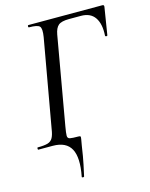

<svg xmlns="http://www.w3.org/2000/svg" viewBox="-122 -703 764 976"><g transform="rotate(-15 260.5 -215.0)"><path d="M198 192Q197 195 191 194.5Q185 194 186 190Q205 94 180 47Q155 0 84 0H9Q6 0 6 -6Q6 -12 9 -12Q44 -12 62 -17.5Q80 -23 88.5 -39Q97 -55 101 -83L183 -546Q190 -589 179.5 -601Q169 -613 124 -613Q120 -613 120 -619Q120 -625 124 -625H513Q523 -625 521 -614L498 -471Q497 -467 491.5 -467.5Q486 -468 486 -472Q490 -533 467 -567Q444 -601 394 -601H331Q291 -601 275 -587.5Q259 -574 253 -541L172 -79Q166 -45 166 -31Q166 -17 179 -14.5Q192 -12 223 -12Q232 -12 233.5 -9Q235 -6 233 5Q230 18 227.5 36.5Q225 55 219 90.5Q213 126 198 192Z"/></g></svg>

Font: Cormorant Medium
Style: Italic
Weight: 500
Italic angle: -10°
Designer: Christian Thalmann (Catharsis Fonts)
Foundry: Catharsis Fonts
Version: Version 4.000